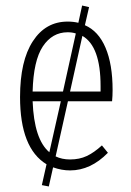

<svg xmlns="http://www.w3.org/2000/svg" viewBox="-20 -611 479 701"><path d="M389.2 -241.2H228L183.1 -40Q206.1 -28.8 235.8 -28.8Q270 -28.8 296.6 -41.3Q323.2 -53.7 352.1 -80.1L374 -53.2Q311 11.2 235.8 11.2Q205.1 11.2 173.8 0L158.2 69.8L132.8 64.9L149.9 -11.2Q53.2 -69.8 53.2 -256.8Q53.2 -388.7 99.9 -460.4Q146.5 -532.2 227.1 -532.2Q247.6 -532.2 266.1 -527.8L279.8 -590.8L305.2 -585L290 -519Q339.4 -497.6 365.2 -437Q391.1 -376.5 391.1 -282.2Q391.1 -260.7 389.2 -241.2ZM227.1 -493.2Q170.9 -493.2 136.5 -441.7Q102.1 -390.1 99.1 -276.9H210L256.8 -488.8Q243.7 -493.2 227.1 -493.2ZM347.2 -296.9Q347.2 -441.9 280.8 -480L235.8 -276.9H347.2ZM160.2 -55.2 202.1 -241.2H99.1Q104.5 -102.1 160.2 -55.2Z"/></svg>

Font: Fira Sans Compressed ExtraLight
Style: Regular
Weight: 250
Width: 1
Designer: Carrois Corporate & Edenspiekermann AG
Foundry: Carrois Corporate GbR & Edenspiekermann AG
Version: Version 4.203;PS 004.203;hotconv 1.0.88;makeotf.lib2.5.64775